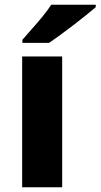

<svg xmlns="http://www.w3.org/2000/svg" viewBox="-20 -786 422 806"><path d="M241 0H73V-549H241ZM382 -756Q366 -742 341 -722Q316 -702 287.5 -680Q259 -658 232 -638.5Q205 -619 186 -606H74V-619Q90 -638 113 -663.5Q136 -689 158.5 -716.5Q181 -744 195 -766H382Z"/></svg>

Font: Noto Sans Devanagari ExtraBold
Style: Regular
Weight: 800
Version: Version 2.003